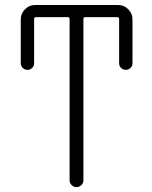

<svg xmlns="http://www.w3.org/2000/svg" viewBox="-20 -774 610 772"><path d="M322.3 -705.1Q315.4 -705.1 315.4 -697.3V-48.8Q315.4 -38.1 307.1 -29.8Q298.8 -21.5 287.6 -21.5Q276.4 -21.5 268.1 -29.8Q259.8 -38.1 259.8 -48.8V-697.3Q259.8 -705.1 252 -705.1H125Q117.2 -705.1 117.2 -697.3V-519.5Q117.2 -508.8 109.4 -501Q101.6 -493.2 90.3 -493.2Q79.1 -493.2 71.3 -501Q63.5 -508.8 63.5 -519.5V-696.3Q63.5 -719.7 80.6 -736.8Q97.7 -753.9 121.1 -753.9H455.1Q478.5 -753.9 495.6 -736.8Q512.7 -719.7 512.7 -696.3V-519.5Q512.7 -508.8 504.9 -501Q497.1 -493.2 485.8 -493.2Q474.6 -493.2 466.8 -501Q459 -508.8 459 -519.5V-697.3Q459 -705.1 451.2 -705.1Z"/></svg>

Font: irohamaru Light
Style: Regular
Weight: 200
Designer: [Source Han Sans]
Ryoko NISHIZUKA  (kana & ideographs); Paul D. Hunt (Latin, Greek & Cyrillic); Wenlong ZHANG  (bopomofo
Version: Version 1.01